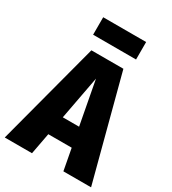

<svg xmlns="http://www.w3.org/2000/svg" viewBox="-230 -1010 1008 1123"><g transform="rotate(30 274.5 -448.5)"><path d="M379 0 352 -144H194L167 0H-17L167 -695H383L566 0ZM218 -272H328L273 -565ZM420 -779H130V-897H420Z"/></g></svg>

Font: Fira Sans Condensed ExtraBold
Style: Regular
Weight: 800
Width: 3
Designer: Carrois Corporate & Edenspiekermann AG
Foundry: Carrois Corporate GbR & Edenspiekermann AG
Version: Version 4.203